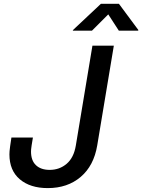

<svg xmlns="http://www.w3.org/2000/svg" viewBox="-20 -964 736 994"><path d="M227.1 9.8Q136.7 9.8 82.8 -35.6Q28.8 -81.1 28.8 -165Q28.8 -172.4 29.5 -181.6Q30.3 -190.9 32.5 -207.3Q34.7 -223.6 39.1 -252H150.4Q146 -226.1 143.8 -211.9Q141.6 -197.8 141.1 -190.9Q140.6 -184.1 140.6 -179.2Q140.6 -132.8 166.3 -108.6Q191.9 -84.5 237.3 -84.5Q288.1 -84.5 325.2 -116.2Q362.3 -147.9 372.6 -210.9L458.5 -727.5H569.3L483.4 -211.4Q465.8 -106 397.7 -48.1Q329.6 9.8 227.1 9.8ZM456.1 -805.2H356.9L357.9 -808.6L502.4 -944.3H595.7L696.3 -808.6L695.3 -805.2H595.2L540.5 -889.6Z"/></svg>

Font: Inter 16pt Medium
Style: Italic
Weight: 500
Italic angle: -9.3988°
Version: Version 4.001;git-66647c0bb